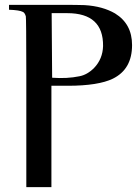

<svg xmlns="http://www.w3.org/2000/svg" viewBox="-20 -601 564 788"><path d="M522 -416C522 -474 499 -517 452 -546C419 -565 378 -577 327 -580C318 -581 273 -581 191 -581H17V-561C46 -560 65 -557 74 -552C79 -550 83 -544 86 -534C87 -531 88 -453 88 -299C88 -313 88 -158 88 167H191V38V-141C191 -223 191 -259 191 -249H259C342 -249 404 -259 443 -278C496 -304 522 -350 522 -416ZM403 -412C402 -377 390 -347 366 -322C347 -303 327 -292 306 -288C272 -281 235 -279 194 -282L192 -547H256C355 -547 404 -502 403 -412Z"/></svg>

Font: GFS Nicefore
Style: Regular
Weight: 400
Designer: George Matthiopoulos
Foundry: George Matthiopoulos
Version: Version 1.0